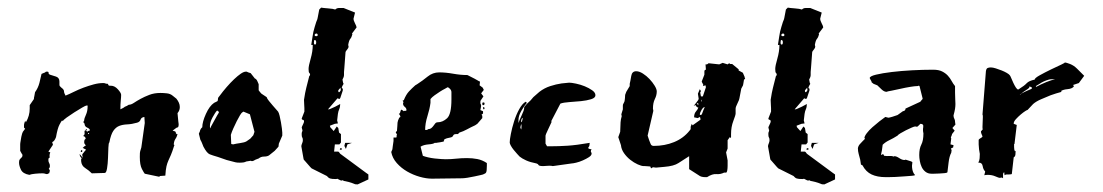

<svg xmlns="http://www.w3.org/2000/svg" viewBox="-20 -451 2896 504"><path d="M201 -135Q201 -140 205.5 -149.5Q210 -159 210 -172V-174H207Q205 -174 195.5 -168.5Q186 -163 175 -156Q164 -149 155 -142.5Q146 -136 145 -133L143 -135Q141 -133 136 -123.5Q131 -114 127 -91Q123 -80 117 -78L119 -71L107 -53L112 -51Q110 -47 110 -42Q110 -39 111 -38L108 -36Q107 -34 107 -31Q107 -26 109 -23Q111 -20 111 -15Q111 -13 110.5 -12.5Q110 -12 110 -10L108 -9L111 -3L109 4Q107 4 106 5Q105 6 103 6Q101 6 98.5 5Q96 4 91 4Q83 4 72.5 5Q62 6 57 8Q40 5 35 -5.5Q30 -16 30 -24Q30 -30 31.5 -32Q33 -34 34.5 -35.5Q36 -37 37.5 -38.5Q39 -40 39 -44Q39 -46 38 -46L33 -55V-67Q33 -68 33 -71.5Q33 -75 34 -80L36 -92Q37 -97 38 -100Q39 -103 40 -105L46 -113L43 -116Q43 -118 43 -121.5Q43 -125 44 -128Q45 -132 46 -134Q46 -134 48 -130Q58 -147 58 -166V-175L69 -191Q69 -195 70 -198L72 -209Q80 -220 83.5 -233.5Q87 -247 89 -257L96 -260Q98 -260 99 -261.5Q100 -263 103 -263Q108 -263 107.5 -260Q107 -257 111 -255Q118 -253 127 -250Q136 -247 136 -237V-229Q136 -226 137 -225L141 -221Q148 -216 148 -211.5Q148 -207 152 -200Q162 -204 174 -210Q186 -216 199.5 -221Q213 -226 226 -229.5Q239 -233 251 -233Q255 -233 256.5 -232Q258 -231 263 -231L265 -227Q266 -226 268 -226H271Q281 -226 289.5 -216.5Q298 -207 298 -202Q298 -196 297 -187Q296 -178 296 -164L304 -168Q307 -171 313 -173L318 -176Q324 -176 331.5 -181Q339 -186 349 -191.5Q359 -197 372 -202Q385 -207 401 -207Q409 -207 418 -206Q427 -205 433 -200L443 -192Q447 -187 449.5 -181.5Q452 -176 452 -170Q452 -161 446 -154L448 -133Q448 -131 448.5 -129Q449 -127 449 -125Q449 -117 446 -116.5Q443 -116 441 -114L433 -108L440 -106L443 -100L440 -99H446Q444 -92 442.5 -89.5Q441 -87 440 -85.5Q439 -84 438 -81.5Q437 -79 436 -72L438 -70L437 -68Q432 -52 428.5 -44Q425 -36 422 -29.5Q419 -23 417 -14.5Q415 -6 414 10L400 11L398 13L360 5Q358 3 352.5 -7.5Q347 -18 347 -39Q347 -52 348 -54Q349 -56 351 -64L360 -128L359 -144Q351 -143 349 -137Q347 -131 340 -129Q326 -125 314 -124.5Q302 -124 293 -120.5Q284 -117 277.5 -107.5Q271 -98 267 -77Q265 -76 264.5 -63.5Q264 -51 263.5 -36Q263 -21 261 -9Q259 3 255 3L221 4Q213 -4 203.5 -10Q194 -16 193 -28V-35H196Q189 -39 189 -47L197 -37V-39Q196 -40 196 -46Q198 -48 200 -51Q202 -54 206 -58L197 -63Q199 -64 200.5 -66Q202 -68 205 -68Q204 -72 202.5 -73Q201 -74 201 -78Q201 -81 202 -84L205 -87Q204 -93 198 -94Q203 -97 202 -103Q201 -109 205 -109L209 -105Q211 -108 212.5 -107.5Q214 -107 216 -109Q216 -113 209 -116Q202 -119 202 -126Q202 -127 200.5 -128Q199 -129 199 -131ZM195 -57Q196 -57 196 -54Q196 -52 194 -52Q192 -52 192 -53Q192 -57 195 -57ZM207 -112Q209 -110 209 -109H207Q205 -109 205 -110Q205 -112 207 -112ZM211 -101Q211 -99 213 -99Q214 -100 214 -101L213 -102Q211 -102 211 -101Z M505 -107Q505 -109 506 -110.5Q507 -112 508 -114L511 -117Q511 -131 520.5 -152Q530 -173 542 -181L550 -185Q552 -186 552 -189.5Q552 -193 553 -195L557 -200Q565 -211 575 -222.5Q585 -234 594.5 -243Q604 -252 612 -257.5Q620 -263 626 -263Q628 -263 629.5 -262Q631 -261 638 -259L649 -245Q653 -244 656 -237L659 -230V-214L662 -210Q664 -208 665 -206.5Q666 -205 668 -204L680 -196Q681 -192 686 -186Q691 -180 696 -174L710 -158Q712 -155 714 -147Q716 -139 717.5 -130Q719 -121 720 -113.5Q721 -106 721 -103V-95L712 -74L711 -66L701 -55L686 -43Q681 -40 673 -40Q665 -40 659 -35L651 -32Q645 -28 641 -28Q640 -28 639.5 -28.5Q639 -29 638 -29L626 -27Q622 -24 609 -24Q602 -24 598 -25L575 -31L552 -39Q538 -43 530.5 -46Q523 -49 514 -66Q512 -71 510 -76Q508 -81 506 -84L502 -100ZM587 -73 592 -72Q600 -74 611 -75.5Q622 -77 627 -80L637 -87L645 -96L648 -105L636 -151L619 -158L616 -156Q614 -155 610 -148.5Q606 -142 601.5 -133Q597 -124 592.5 -114Q588 -104 586 -97ZM550 -161Q545 -156 538 -143Q531 -130 531 -120Q531 -116 532 -114L534 -119L550 -148Q554 -154 555 -157Z M905 -361Q903 -353 899.5 -349Q896 -345 894 -333L895 -329Q895 -325 891 -320.5Q887 -316 887 -314L884 -274Q884 -271 883.5 -268Q883 -265 883 -262V-254Q883 -249 879 -242L881 -232V-233L882 -231Q879 -226 878.5 -225Q878 -224 877 -220L880 -218Q880 -212 879 -211L874 -196Q874 -194 871 -191L866 -193L841 -164H843Q845 -164 850 -166.5Q855 -169 860 -171Q866 -174 873 -178Q873 -170 870.5 -164.5Q868 -159 867 -152L865 -135L867 -127L859 -126L846 -121L847 -117L856 -107L864 -119L868 -115L870 -103L875 -99V-77L871 -72H859L857 -53H868Q870 -52 871.5 -49.5Q873 -47 875 -46L940 2L947 7V20L919 33Q913 33 912 32.5Q911 32 909.5 31.5Q908 31 903 29Q898 27 883 24Q879 22 879 22Q878 22 878 22.5Q878 23 877 23Q875 23 873 22L865 18Q865 19 861 19Q851 19 846.5 17.5Q842 16 838 11L798 -9Q798 -9 794.5 -12.5Q791 -16 787.5 -20.5Q784 -25 780.5 -28.5Q777 -32 777 -33L771 -67Q771 -70 773 -74.5Q775 -79 775 -83Q775 -88 773.5 -90Q772 -92 772 -97V-100V-101Q772 -103 773 -105Q774 -107 774 -110Q773 -111 773 -112L772 -117L777 -128Q777 -129 777.5 -129.5Q778 -130 778 -131V-133Q778 -136 775 -136.5Q772 -137 772 -140L779 -158V-167Q779 -172 778.5 -177Q778 -182 778 -189Q781 -209 784 -220.5Q787 -232 792 -252Q794 -252 794 -255Q794 -258 792 -259.5Q790 -261 790 -270Q790 -278 795.5 -297Q801 -316 801 -333H797Q799 -344 800.5 -355.5Q802 -367 806 -380L810 -393Q814 -402 814 -405L818 -426L823 -431Q828 -430 841.5 -429Q855 -428 860 -426Q864 -430 870 -430H882L912 -418L908 -402Q908 -397 912 -389.5Q916 -382 916 -379L904 -363ZM886 -76H904L892 -72L888 -60L884 -68ZM806 -346Q804 -346 804 -339Q804 -334 807 -334Q810 -334 810 -340Q810 -346 806 -346ZM868 -214V-212Q868 -209 870 -209Q872 -209 875 -215Q874 -216 874 -218V-221ZM810 -363Q806 -362 806 -359Q806 -356 810 -356Q814 -356 814 -359Q814 -363 810 -363ZM877 -62V-58H872L873 -62Z M1103 -112Q1109 -112 1112.5 -115Q1116 -118 1118 -121Q1120 -124 1122.5 -127Q1125 -130 1129 -130Q1142 -130 1153.5 -140.5Q1165 -151 1165 -190V-209Q1165 -214 1161 -218Q1157 -222 1155 -222Q1154 -221 1148 -218Q1142 -215 1135 -210.5Q1128 -206 1121 -201Q1114 -196 1110 -191V-181Q1108 -165 1102 -146Q1096 -127 1096 -110H1102ZM1246 -141 1233 -126 1227 -122Q1216 -117 1206 -111.5Q1196 -106 1186 -103L1182 -99H1177Q1171 -99 1169.5 -95Q1168 -91 1162 -90Q1151 -88 1148 -86Q1145 -84 1145 -83Q1146 -81 1146 -81Q1146 -80 1142.5 -79Q1139 -78 1135 -77.5Q1131 -77 1128 -76.5Q1125 -76 1126 -76H1121Q1118 -73 1105 -72Q1092 -71 1084 -66L1090 -42Q1095 -40 1103.5 -38Q1112 -36 1121 -35Q1130 -34 1138 -33.5Q1146 -33 1150 -33Q1164 -33 1177.5 -34.5Q1191 -36 1206 -36Q1220 -36 1233 -33.5Q1246 -31 1258 -23V-16Q1258 -11 1257.5 -4.5Q1257 2 1254 4L1250 6Q1249 7 1242 8.5Q1235 10 1226 12Q1217 14 1207.5 15.5Q1198 17 1193 17Q1173 17 1153.5 17.5Q1134 18 1114 18Q1099 18 1081.5 13Q1064 8 1048.5 -1Q1033 -10 1021.5 -23Q1010 -36 1007 -52L1010 -59Q1010 -61 1011 -67Q1012 -73 1013 -81V-90H1020L1021 -91Q1021 -97 1022 -98Q1022 -99 1020.5 -100.5Q1019 -102 1019 -104Q1019 -105 1022 -107L1023 -120Q1023 -124 1023.5 -129Q1024 -134 1028 -142L1031 -144Q1031 -148 1027 -152Q1030 -153 1031 -158Q1032 -163 1034 -163Q1035 -163 1035 -162.5Q1035 -162 1036 -162L1040 -159Q1041 -160 1041 -160H1044Q1047 -160 1047 -162Q1047 -167 1042.5 -170.5Q1038 -174 1038 -179Q1038 -181 1039 -182Q1039 -184 1038 -185Q1037 -186 1037 -187L1040 -188Q1046 -203 1053.5 -211Q1061 -219 1070 -227L1075 -230Q1089 -239 1102.5 -250Q1116 -261 1133 -261Q1150 -261 1169.5 -257.5Q1189 -254 1207 -254Q1231 -242 1234.5 -239.5Q1238 -237 1240 -237L1239 -227L1247 -221L1250 -215L1243 -206L1249 -198L1243 -189Q1241 -187 1241 -184Q1241 -181 1241 -179L1242 -178L1243 -173L1241 -162L1248 -159V-153L1244 -150L1246 -147ZM1248 -182H1250Q1252 -182 1252 -179Q1252 -175 1248 -175Q1246 -175 1246 -179Q1246 -182 1248 -182ZM1252 -168Q1252 -164 1250 -164Q1248 -164 1248 -168Q1248 -170 1249 -170Q1250 -170 1252 -168Z M1318 -77Q1318 -84 1321 -99.5Q1324 -115 1329.5 -132.5Q1335 -150 1343 -164.5Q1351 -179 1360 -184L1363 -181Q1356 -173 1348.5 -160Q1341 -147 1341 -136V-128Q1343 -135 1349.5 -148.5Q1356 -162 1356 -168V-170Q1364 -180 1368 -183Q1372 -186 1380 -196L1396 -210Q1409 -220 1424.5 -225Q1440 -230 1454 -232L1474 -234Q1480 -234 1492 -231.5Q1504 -229 1515 -224.5Q1526 -220 1534.5 -214Q1543 -208 1543 -201Q1543 -194 1531.5 -190.5Q1520 -187 1505 -185.5Q1490 -184 1474.5 -183Q1459 -182 1451 -179L1427 -133L1428 -131Q1423 -120 1417.5 -108.5Q1412 -97 1412 -95V-74L1416 -67H1425Q1447 -67 1470 -68.5Q1493 -70 1528 -76L1527 -68L1524 -63Q1524 -61 1527.5 -60Q1531 -59 1533 -59Q1531 -57 1531 -54Q1531 -52 1532 -51Q1533 -50 1533 -48Q1533 -43 1526 -38.5Q1519 -34 1510 -30Q1501 -26 1492.5 -24Q1484 -22 1481 -22L1431 -15Q1428 -16 1422 -16Q1417 -16 1413.5 -15.5Q1410 -15 1406 -15Q1395 -15 1393.5 -18Q1392 -21 1388 -22Q1372 -25 1361 -30Q1350 -35 1344 -40Q1342 -42 1337.5 -47Q1333 -52 1328.5 -57.5Q1324 -63 1321 -68.5Q1318 -74 1318 -77ZM1348 -126Q1348 -124 1347 -121Q1346 -118 1346 -116L1348 -111Q1349 -113 1349 -121ZM1350 -130Q1350 -132 1351 -135Q1352 -138 1352 -140V-142Q1348 -139 1348 -132Z M1812 -205 1817 -217 1820 -212 1818 -208 1820 -198H1825L1833 -222L1832 -227L1825 -225Q1826 -226 1826 -228Q1826 -230 1825 -231Q1824 -232 1822 -237L1829 -255V-263Q1829 -268 1833 -268L1832 -282H1835Q1837 -282 1840 -285L1868 -282L1877 -286L1890 -282L1894 -285L1897 -283H1902L1919 -269V-266L1930 -260Q1931 -257 1933 -253Q1935 -249 1935 -247L1936 -244L1933 -242L1931 -230Q1931 -227 1928 -222.5Q1925 -218 1925 -214L1921 -193Q1921 -190 1916 -180Q1911 -170 1911 -166V-153Q1911 -149 1905 -133.5Q1899 -118 1899 -99V-91Q1899 -89 1898 -89L1897 -90Q1895 -91 1895 -91V-90L1890 -83V-61L1886 -51L1890 -30V-16Q1890 -9 1889 -3.5Q1888 2 1886 2H1881Q1871 7 1860.5 6Q1850 5 1836 14H1831Q1820 14 1814 9L1789 -7V-41Q1773 -31 1761 -23Q1749 -15 1724 -13L1702 -11L1694 -12L1689 -9L1687 -14Q1685 -14 1680.5 -14.5Q1676 -15 1673 -15H1670Q1664 -15 1654 -19.5Q1644 -24 1634.5 -31.5Q1625 -39 1618 -49Q1611 -59 1610 -70L1603 -91L1608 -105L1609 -130Q1609 -133 1610 -138Q1611 -143 1612 -146Q1612 -147 1611.5 -148.5Q1611 -150 1611 -151L1615 -164V-166V-173Q1615 -177 1616 -178L1619 -184Q1620 -187 1620.5 -193.5Q1621 -200 1621 -202L1624 -210L1633 -225V-231Q1635 -239 1637 -251.5Q1639 -264 1650 -264Q1658 -264 1667.5 -258Q1677 -252 1685 -243.5Q1693 -235 1698.5 -226Q1704 -217 1704 -211Q1704 -201 1699 -191Q1694 -181 1694 -166L1695 -160L1680 -95L1684 -83Q1686 -78 1688 -73Q1690 -68 1696 -68Q1725 -68 1749.5 -78Q1774 -88 1790 -108L1793 -112Q1793 -114 1793 -116.5Q1793 -119 1794 -121Q1795 -124 1796 -126L1798 -122L1819 -137Q1818 -139 1818.5 -140.5Q1819 -142 1816 -144Q1813 -141 1811 -141Q1812 -141 1802 -143Q1802 -153 1807 -158.5Q1812 -164 1813 -169H1812Q1809 -169 1806 -175Q1804 -175 1803 -174Q1802 -173 1801 -173Q1803 -176 1808.5 -182.5Q1814 -189 1814 -192ZM1817 -150Q1819 -149 1819 -149Q1822 -149 1823.5 -154Q1825 -159 1830 -170Q1826 -170 1821.5 -162.5Q1817 -155 1817 -150ZM1813 -180H1810L1809 -179Q1809 -179 1813 -175ZM1821 -184 1823 -190 1820 -186Z M2130 -361Q2128 -353 2124.5 -349Q2121 -345 2119 -333L2120 -329Q2120 -325 2116 -320.5Q2112 -316 2112 -314L2109 -274Q2109 -271 2108.5 -268Q2108 -265 2108 -262V-254Q2108 -249 2104 -242L2106 -232V-233L2107 -231Q2104 -226 2103.5 -225Q2103 -224 2102 -220L2105 -218Q2105 -212 2104 -211L2099 -196Q2099 -194 2096 -191L2091 -193L2066 -164H2068Q2070 -164 2075 -166.5Q2080 -169 2085 -171Q2091 -174 2098 -178Q2098 -170 2095.5 -164.5Q2093 -159 2092 -152L2090 -135L2092 -127L2084 -126L2071 -121L2072 -117L2081 -107L2089 -119L2093 -115L2095 -103L2100 -99V-77L2096 -72H2084L2082 -53H2093Q2095 -52 2096.5 -49.5Q2098 -47 2100 -46L2165 2L2172 7V20L2144 33Q2138 33 2137 32.5Q2136 32 2134.5 31.5Q2133 31 2128 29Q2123 27 2108 24Q2104 22 2104 22Q2103 22 2103 22.5Q2103 23 2102 23Q2100 23 2098 22L2090 18Q2090 19 2086 19Q2076 19 2071.5 17.5Q2067 16 2063 11L2023 -9Q2023 -9 2019.5 -12.5Q2016 -16 2012.5 -20.5Q2009 -25 2005.5 -28.5Q2002 -32 2002 -33L1996 -67Q1996 -70 1998 -74.5Q2000 -79 2000 -83Q2000 -88 1998.5 -90Q1997 -92 1997 -97V-100V-101Q1997 -103 1998 -105Q1999 -107 1999 -110Q1998 -111 1998 -112L1997 -117L2002 -128Q2002 -129 2002.5 -129.5Q2003 -130 2003 -131V-133Q2003 -136 2000 -136.5Q1997 -137 1997 -140L2004 -158V-167Q2004 -172 2003.5 -177Q2003 -182 2003 -189Q2006 -209 2009 -220.5Q2012 -232 2017 -252Q2019 -252 2019 -255Q2019 -258 2017 -259.5Q2015 -261 2015 -270Q2015 -278 2020.5 -297Q2026 -316 2026 -333H2022Q2024 -344 2025.5 -355.5Q2027 -367 2031 -380L2035 -393Q2039 -402 2039 -405L2043 -426L2048 -431Q2053 -430 2066.5 -429Q2080 -428 2085 -426Q2089 -430 2095 -430H2107L2137 -418L2133 -402Q2133 -397 2137 -389.5Q2141 -382 2141 -379L2129 -363ZM2111 -76H2129L2117 -72L2113 -60L2109 -68ZM2031 -346Q2029 -346 2029 -339Q2029 -334 2032 -334Q2035 -334 2035 -340Q2035 -346 2031 -346ZM2093 -214V-212Q2093 -209 2095 -209Q2097 -209 2100 -215Q2099 -216 2099 -218V-221ZM2035 -363Q2031 -362 2031 -359Q2031 -356 2035 -356Q2039 -356 2039 -359Q2039 -363 2035 -363ZM2102 -62V-58H2097L2098 -62Z M2357 -32Q2375 -27 2375 -25L2374 -16Q2374 -5 2378 3Q2380 7 2382 8Q2382 10 2373.5 10.5Q2365 11 2353.5 12Q2342 13 2330.5 13.5Q2319 14 2312 14H2305Q2283 14 2268 7Q2253 0 2244 -17L2240 -19L2238 -32Q2236 -40 2234 -47Q2232 -54 2232 -62Q2233 -68 2237 -72.5Q2241 -77 2244.5 -80.5Q2248 -84 2250 -86Q2252 -88 2249 -88Q2249 -93 2255 -101Q2261 -109 2270 -117Q2279 -125 2288.5 -132.5Q2298 -140 2304 -144L2312 -142Q2314 -142 2322.5 -144.5Q2331 -147 2336 -149L2350 -159Q2357 -160 2357 -166L2396 -184Q2397 -186 2399.5 -188.5Q2402 -191 2402 -192L2394 -224Q2394 -226 2391 -226Q2390 -226 2390 -225.5Q2390 -225 2389 -225H2387Q2382 -225 2369.5 -223Q2357 -221 2344 -218Q2331 -215 2320.5 -213Q2310 -211 2310 -211Q2309 -210 2307 -210Q2301 -210 2294.5 -216Q2288 -222 2283 -227L2273 -231L2268 -235Q2268 -237 2267 -238.5Q2266 -240 2265 -242L2263 -246Q2263 -251 2279.5 -255Q2296 -259 2321 -262Q2346 -265 2374.5 -266.5Q2403 -268 2427 -268H2430Q2444 -268 2453 -263.5Q2462 -259 2468 -252.5Q2474 -246 2478 -238.5Q2482 -231 2487 -225V-208Q2487 -197 2487.5 -190.5Q2488 -184 2488 -178Q2488 -172 2487 -165.5Q2486 -159 2483 -148Q2483 -143 2485 -139.5Q2487 -136 2487 -132V-131L2488 -124L2480 -115L2486 -108L2479 -99Q2479 -97 2477.5 -94Q2476 -91 2476 -89L2477 -88L2475 -72L2483 -70L2482 -64L2476 -61L2478 -57L2477 -50Q2472 -41 2470 -24Q2468 -7 2467 1Q2466 3 2459.5 3.5Q2453 4 2445.5 4.5Q2438 5 2431.5 5Q2425 5 2425 5Q2416 5 2409.5 0Q2403 -5 2399.5 -12.5Q2396 -20 2394.5 -28.5Q2393 -37 2393 -44Q2393 -61 2398.5 -71.5Q2404 -82 2404 -101Q2402 -109 2403.5 -117.5Q2405 -126 2396 -126Q2394 -124 2391.5 -121.5Q2389 -119 2387 -118Q2386 -119 2382 -119Q2380 -119 2373 -116Q2366 -113 2358 -109Q2350 -105 2343.5 -101Q2337 -97 2336 -95Q2325 -88 2314.5 -83Q2304 -78 2297 -71L2295 -56Q2295 -55 2294 -51.5Q2293 -48 2293 -45L2294 -44L2298 -47L2301 -42Q2308 -41 2315 -41.5Q2322 -42 2325 -40Q2326 -40 2326.5 -40.5Q2327 -41 2328 -41Q2333 -41 2340.5 -36Q2348 -31 2354 -31Q2356 -31 2357 -32Z M2642 -73V-65Q2642 -58 2644 -54L2646 -55Q2646 -51 2645.5 -45.5Q2645 -40 2641 -38L2636 6Q2632 7 2627 7H2622Q2620 7 2617 9L2616 1Q2613 3 2613 7V13V17Q2611 15 2608 15Q2606 15 2606.5 15.5Q2607 16 2605 16Q2602 16 2593 12Q2584 8 2573 8Q2567 8 2564 9Q2564 7 2565 4Q2566 1 2566 -1Q2561 -6 2559.5 -15Q2558 -24 2550 -24H2548Q2551 -29 2551.5 -35.5Q2552 -42 2552 -47Q2552 -49 2550 -59L2549 -72V-80V-84Q2550 -86 2553.5 -88Q2557 -90 2559 -92Q2559 -94 2557 -98Q2555 -102 2555 -106L2560 -112Q2559 -112 2559 -117Q2559 -123 2559.5 -131Q2560 -139 2560 -144Q2560 -150 2559 -150L2568 -264Q2569 -271 2572.5 -272.5Q2576 -274 2581 -274Q2586 -274 2594 -271.5Q2602 -269 2609.5 -266Q2617 -263 2623 -259.5Q2629 -256 2631 -253Q2632 -252 2634.5 -246Q2637 -240 2640 -233.5Q2643 -227 2646.5 -221.5Q2650 -216 2653 -216L2656 -218Q2669 -226 2675 -232.5Q2681 -239 2696 -242Q2696 -246 2709.5 -253.5Q2723 -261 2738.5 -268.5Q2754 -276 2766 -281.5Q2778 -287 2774 -287Q2779 -287 2789 -283Q2799 -279 2807 -271L2826 -252L2812 -233L2797 -228L2799 -224Q2794 -218 2782.5 -217Q2771 -216 2765 -212Q2765 -211 2766 -211L2767 -210Q2752 -206 2738 -201Q2726 -196 2713 -190.5Q2700 -185 2692 -178L2677 -162Q2677 -163 2671.5 -159.5Q2666 -156 2659.5 -150.5Q2653 -145 2647 -138.5Q2641 -132 2641 -127V-126L2649 -123L2643 -73ZM2733 -242Q2719 -238 2709 -231L2699 -225L2700 -223Q2713 -230 2726.5 -235.5Q2740 -241 2750 -243Q2746 -243 2741 -243Q2736 -243 2733 -242ZM2681 -220Q2679 -218 2672 -213.5Q2665 -209 2663 -207L2657 -202H2658Q2660 -205 2665 -207.5Q2670 -210 2675.5 -212.5Q2681 -215 2685 -216.5Q2689 -218 2689 -220Q2689 -222 2683 -224Q2682 -224 2682 -222.5Q2682 -221 2681 -220Z"/></svg>

Font: East Sea Dokdo Cyrillic
Style: Regular
Weight: 400
Version: Version 1.00 July 4, 2018, initial release